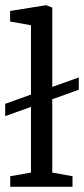

<svg xmlns="http://www.w3.org/2000/svg" viewBox="-20 -719 323 739"><path d="M0 -272V-319.4L283.3 -421V-373.6ZM19.4 0V-40.7L99.2 -54.7V-621.8L18.9 -636.3V-676.8L157.6 -699L181.2 -689.7V-54.7L259.1 -40.7V0Z"/></svg>

Font: Faustina Light
Style: Regular
Weight: 300
Designer: Alfonso Garcia
Foundry: http://www.omnibus-type.com
Version: Version 1.200